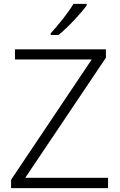

<svg xmlns="http://www.w3.org/2000/svg" viewBox="-20 -968 615 988"><path d="M426 -940V-948H358C332 -904 278 -836 241 -797V-788H281C331 -828 396 -899 426 -940ZM536 0V-53H110L525 -671V-714H57V-662H452L37 -43V0Z"/></svg>

Font: Noto Sans Khmer UI Light
Style: Regular
Weight: 300
Designer: Danh Hong and the Monotype Design Team
Foundry: Monotype Imaging Inc.
Version: Version 2.002